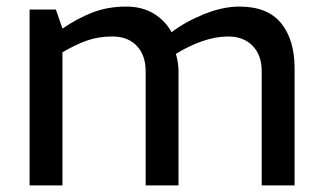

<svg xmlns="http://www.w3.org/2000/svg" viewBox="-20 -564 983 584"><path d="M70 -535H150L170 -477Q215 -508 261.5 -526Q308 -544 364 -544Q412 -544 447 -523Q482 -502 502 -466Q542 -497 599.5 -520.5Q657 -544 708 -544Q794 -544 835 -493.5Q876 -443 876 -357V0H776V-348Q776 -396 748.5 -424.5Q721 -453 674 -453Q636 -453 594.5 -438.5Q553 -424 515 -400Q523 -373 523 -347V0H423V-348Q423 -396 396 -424.5Q369 -453 322 -453Q280 -453 245.5 -441Q211 -429 170 -405V0H70Z"/></svg>

Font: Exo Medium
Style: Regular
Weight: 500
Designer: Natanael Gama
Foundry: Natanael Gama
Version: Version 1.500; ttfautohint (v1.6)